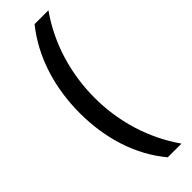

<svg xmlns="http://www.w3.org/2000/svg" viewBox="-293 -725 892 892"><g transform="rotate(-45 153.0 -279.5)"><path d="M43 -276C43 -111 90 42 187 158H277C189 33 142 -120 142 -277C142 -436 188 -590 278 -717H187C91 -598 43 -442 43 -276Z"/></g></svg>

Font: Noto Sans Arabic SemCond Med
Style: Regular
Weight: 500
Width: 4
Designer: Monotype Design Team, Nadine Chahine, Nizar Qandah and Khaled Hosny
Foundry: Monotype Imaging Inc.
Version: Version 2.012